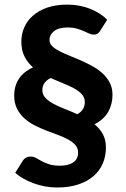

<svg xmlns="http://www.w3.org/2000/svg" viewBox="-20 -753 547 832"><path d="M413.5 -618.5Q408 -610 402 -606.5Q396 -603 386.5 -603Q376.5 -603 366 -607.8Q355.5 -612.5 342.2 -618.5Q329 -624.5 312.2 -629.2Q295.5 -634 273.5 -634Q234.5 -634 214.5 -618.2Q194.5 -602.5 194.5 -579Q194.5 -564.5 206.2 -553Q218 -541.5 237.2 -531.5Q256.5 -521.5 281 -511.8Q305.5 -502 331 -490.8Q356.5 -479.5 381 -466Q405.5 -452.5 424.8 -434.8Q444 -417 455.8 -394.2Q467.5 -371.5 467.5 -341.5Q467.5 -301.5 449 -268.5Q430.5 -235.5 389.5 -214.5Q412 -196.5 425.5 -172Q439 -147.5 439 -113.5Q439 -76 425.2 -44.2Q411.5 -12.5 384.8 10.5Q358 33.5 318.5 46.5Q279 59.5 227.5 59.5Q201 59.5 175 54.8Q149 50 125.5 41.2Q102 32.5 81.5 21Q61 9.5 46 -4L78 -55.5Q83.5 -64.5 92 -69.5Q100.5 -74.5 113.5 -74.5Q126 -74.5 136.5 -68.2Q147 -62 160.5 -54.8Q174 -47.5 192.8 -41.2Q211.5 -35 240 -35Q277.5 -35 298 -49.8Q318.5 -64.5 318.5 -91.5Q318.5 -111 306.5 -124.5Q294.5 -138 275 -148.8Q255.5 -159.5 230.8 -168.5Q206 -177.5 180 -187.5Q154 -197.5 129.2 -210.2Q104.5 -223 85 -240.8Q65.5 -258.5 53.5 -282.5Q41.5 -306.5 41.5 -340Q41.5 -379.5 61.5 -410.8Q81.5 -442 123 -461Q100.5 -480.5 86.5 -507.5Q72.5 -534.5 72.5 -573Q72.5 -605 85 -634Q97.5 -663 122.5 -685Q147.5 -707 184.5 -720Q221.5 -733 271 -733Q325.5 -733 370.8 -714.8Q416 -696.5 444.5 -667.5ZM163.5 -362.5Q163.5 -343 177 -328.8Q190.5 -314.5 212 -303Q233.5 -291.5 260.5 -281Q287.5 -270.5 315 -258Q332.5 -268 340 -281.2Q347.5 -294.5 347.5 -310.5Q347.5 -330.5 334.5 -344.8Q321.5 -359 300.2 -370.5Q279 -382 252.5 -392.5Q226 -403 199 -415Q180 -404.5 171.8 -391.8Q163.5 -379 163.5 -362.5Z"/></svg>

Font: Lato Heavy
Style: Regular
Weight: 800
Designer: Lukasz Dziedzic
Foundry: tyPoland Lukasz Dziedzic
Version: Version 2.007; 2014-02-27